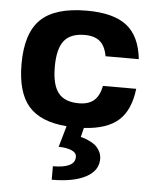

<svg xmlns="http://www.w3.org/2000/svg" viewBox="-54 -555 683 851"><g transform="rotate(5 288.0 -130.0)"><path d="M253 8Q136 -1 83 -62.5Q30 -124 30 -250Q30 -387 93.5 -448.5Q157 -510 298 -510Q417 -510 476 -464Q535 -418 546 -316H398Q390 -361 366 -381.5Q342 -402 298 -402Q235 -402 206.5 -366Q178 -330 178 -250Q178 -170 206.5 -134Q235 -98 298 -98Q341 -98 365 -118.5Q389 -139 398 -184H546Q535 -89 484 -43Q433 3 330 9L320 50Q324 51 330 52.5Q336 54 352.5 61Q369 68 381.5 77Q394 86 404 103Q414 120 414 140Q414 192 359.5 221Q305 250 208 250V190Q306 190 306 140Q306 121 282.5 111.5Q259 102 226 102Z"/></g></svg>

Font: Fivo Sans
Style: Regular
Weight: 700
Designer: Alexander Slobzheninov
Foundry: Alexander Slobzheninov
Version: 1.0